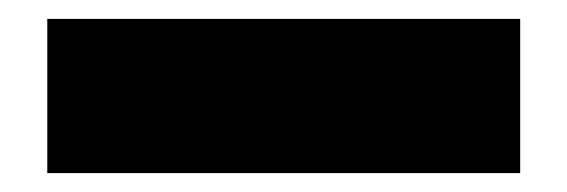

<svg xmlns="http://www.w3.org/2000/svg" viewBox="-20 113 600 203"><path d="M530 133V296H30V133Z"/></svg>

Font: FFF_tuoi-tre Text
Style: Regular
Weight: 700
Designer: bBox Type GmbH
Foundry: bBox Type GmbH
Version: Version 1.001